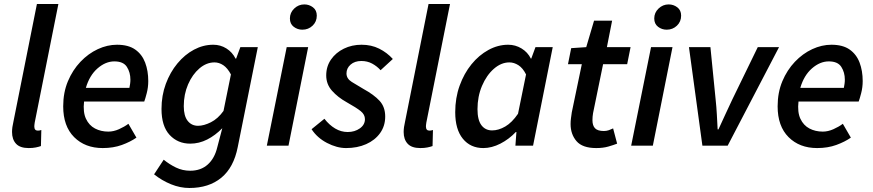

<svg xmlns="http://www.w3.org/2000/svg" viewBox="-20 -726 4351 957"><path d="M123 12Q80 12 60 -9.5Q40 -31 40 -68Q40 -91 47 -120L164 -706H271L153 -115Q152 -108 151.5 -103.5Q151 -99 151 -96Q151 -75 168 -75Q173 -75 176 -75.5Q179 -76 186 -78L184 2Q173 6 158 9Q143 12 123 12Z M492 12Q404 12 349.5 -42.5Q295 -97 295 -196Q295 -265 318.5 -321Q342 -377 381 -418Q420 -459 467.5 -481Q515 -503 563 -503Q620 -503 654 -479Q688 -455 703.5 -414Q719 -373 719 -322Q719 -291 711.5 -262Q704 -233 699 -220H399Q393 -167 408.5 -134Q424 -101 453.5 -85.5Q483 -70 520 -70Q546 -70 573 -82Q600 -94 620 -109L660 -40Q630 -19 587.5 -3.5Q545 12 492 12ZM408 -288H625Q627 -298 628.5 -308Q630 -318 630 -329Q630 -365 612.5 -392.5Q595 -420 550 -420Q506 -420 466 -385Q426 -350 408 -288Z M924 211Q878 211 832.5 192.5Q787 174 748 143L796 70Q824 93 857 109Q890 125 928 125Q981 125 1015.5 94Q1050 63 1063 8L1088 -87Q1053 -51 1012.5 -30.5Q972 -10 928 -10Q866 -10 825.5 -53.5Q785 -97 785 -183Q785 -250 806.5 -308Q828 -366 864.5 -410Q901 -454 947 -478.5Q993 -503 1043 -503Q1079 -503 1108.5 -484.5Q1138 -466 1154 -434H1157L1178 -491H1265L1165 7Q1145 109 1083 160Q1021 211 924 211ZM967 -99Q996 -99 1031 -116.5Q1066 -134 1094 -173L1131 -355Q1114 -387 1093 -401Q1072 -415 1049 -415Q1009 -415 974 -385Q939 -355 917.5 -305.5Q896 -256 896 -197Q896 -148 915.5 -123.5Q935 -99 967 -99Z M1310 0 1409 -491H1516L1418 0ZM1487 -578Q1463 -578 1444 -592.5Q1425 -607 1425 -634Q1425 -663 1446.5 -683.5Q1468 -704 1497 -704Q1521 -704 1540 -689.5Q1559 -675 1559 -648Q1559 -618 1538 -598Q1517 -578 1487 -578Z M1705 12Q1659 12 1610 -13.5Q1561 -39 1533 -82L1597 -134Q1621 -103 1650.5 -85.5Q1680 -68 1713 -68Q1748 -68 1773.5 -86Q1799 -104 1799 -132Q1799 -155 1778 -172Q1757 -189 1707 -217Q1664 -241 1635 -273.5Q1606 -306 1606 -350Q1606 -395 1630 -429.5Q1654 -464 1694 -483.5Q1734 -503 1782 -503Q1831 -503 1870 -483.5Q1909 -464 1938 -432L1877 -376Q1859 -396 1835 -409Q1811 -422 1781 -422Q1748 -422 1727.5 -404Q1707 -386 1707 -360Q1707 -334 1733.5 -317.5Q1760 -301 1791 -283Q1844 -254 1872 -223.5Q1900 -193 1900 -145Q1900 -98 1874.5 -62.5Q1849 -27 1805 -7.5Q1761 12 1705 12Z M2075 12Q2032 12 2012 -9.5Q1992 -31 1992 -68Q1992 -91 1999 -120L2116 -706H2223L2105 -115Q2104 -108 2103.5 -103.5Q2103 -99 2103 -96Q2103 -75 2120 -75Q2125 -75 2128 -75.5Q2131 -76 2138 -78L2136 2Q2125 6 2110 9Q2095 12 2075 12Z M2389 12Q2325 12 2287 -34.5Q2249 -81 2249 -167Q2249 -238 2271 -299Q2293 -360 2330 -405.5Q2367 -451 2414.5 -477Q2462 -503 2513 -503Q2549 -503 2579.5 -484.5Q2610 -466 2626 -434H2628L2649 -491H2735L2637 0H2549L2554 -68H2551Q2517 -32 2474 -10Q2431 12 2389 12ZM2433 -76Q2465 -76 2498.5 -95.5Q2532 -115 2562 -159L2602 -355Q2586 -387 2564 -401Q2542 -415 2519 -415Q2478 -415 2441.5 -383Q2405 -351 2382.5 -298Q2360 -245 2360 -182Q2360 -128 2379.5 -102Q2399 -76 2433 -76Z M2952 12Q2883 12 2853.5 -22.5Q2824 -57 2824 -108Q2824 -123 2826 -137Q2828 -151 2830 -166L2880 -406H2811L2827 -486L2902 -491L2941 -623H3031L3005 -491H3123L3106 -406H2986L2936 -162Q2933 -144 2933 -127Q2933 -100 2946 -86.5Q2959 -73 2990 -73Q3003 -73 3014.5 -77Q3026 -81 3036 -86L3056 -10Q3038 -3 3012 4.5Q2986 12 2952 12Z M3126 0 3225 -491H3332L3234 0ZM3303 -578Q3279 -578 3260 -592.5Q3241 -607 3241 -634Q3241 -663 3262.5 -683.5Q3284 -704 3313 -704Q3337 -704 3356 -689.5Q3375 -675 3375 -648Q3375 -618 3354 -598Q3333 -578 3303 -578Z M3481 0 3414 -491H3521L3547 -230Q3551 -193 3553 -156Q3555 -119 3557 -81H3561Q3578 -119 3595.5 -156Q3613 -193 3630 -230L3757 -491H3863L3607 0Z M4053 12Q3965 12 3910.5 -42.5Q3856 -97 3856 -196Q3856 -265 3879.5 -321Q3903 -377 3942 -418Q3981 -459 4028.5 -481Q4076 -503 4124 -503Q4181 -503 4215 -479Q4249 -455 4264.5 -414Q4280 -373 4280 -322Q4280 -291 4272.5 -262Q4265 -233 4260 -220H3960Q3954 -167 3969.5 -134Q3985 -101 4014.5 -85.5Q4044 -70 4081 -70Q4107 -70 4134 -82Q4161 -94 4181 -109L4221 -40Q4191 -19 4148.5 -3.5Q4106 12 4053 12ZM3969 -288H4186Q4188 -298 4189.5 -308Q4191 -318 4191 -329Q4191 -365 4173.5 -392.5Q4156 -420 4111 -420Q4067 -420 4027 -385Q3987 -350 3969 -288Z"/></svg>

Font: Source Sans Pro SemiBold
Style: Italic
Weight: 600
Italic angle: -11°
Designer: Paul D. Hunt
Foundry: Adobe Systems Incorporated
Version: Version 1.095;hotconv 1.0.109;makeotfexe 2.5.65596